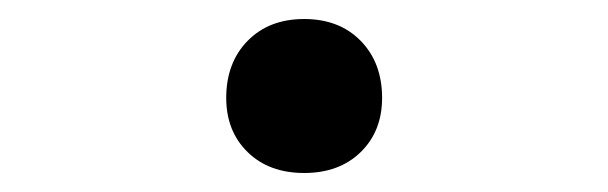

<svg xmlns="http://www.w3.org/2000/svg" viewBox="-20 -447 640 202"><path d="M300 -265Q263 -265 240.5 -287Q218 -309 218 -344Q218 -381 240.5 -404Q263 -427 300 -427Q337 -427 359.5 -404Q382 -381 382 -344Q382 -309 359.5 -287Q337 -265 300 -265Z"/></svg>

Font: JetBrains Mono NL
Style: Regular
Weight: 400
Monospace: yes
Designer: Philipp Nurullin, Konstantin Bulenkov
Foundry: JetBrains
Version: Version 2.305; ttfautohint (v1.8.4.7-5d5b)